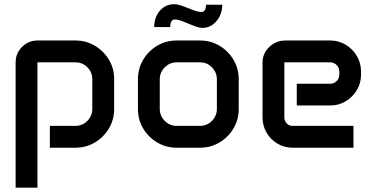

<svg xmlns="http://www.w3.org/2000/svg" viewBox="-20 -697 1777 906"><path d="M53.7 -402.8Q53.7 -445.3 84 -475.6Q114.3 -505.9 156.7 -505.9H335.9Q386.2 -505.9 427.7 -481.2Q469.2 -456.5 493.9 -415.5Q518.6 -374.5 518.6 -324.2V-182.6Q518.6 -132.3 493.9 -90.8Q469.2 -49.3 427.7 -24.7Q386.2 0 335.9 0H215.3V-103H335.9Q369.1 -103 392.3 -126.7Q415.5 -150.4 415.5 -183.6V-323.2Q415.5 -356.4 392.3 -379.6Q369.1 -402.8 335.9 -402.8H156.7V188.5H53.7Z M707.5 -569.3Q708 -616.2 734.6 -646.7Q761.2 -677.2 802.2 -677.2Q813.5 -677.2 827.4 -673.3Q841.3 -669.4 866.2 -659.2Q893.1 -648.4 906 -644.5Q918.9 -640.6 930.2 -640.6Q952.1 -640.6 952.1 -674.8H1028.8Q1028.8 -629.4 1001.5 -597.4Q974.1 -565.4 935.1 -565.4Q923.8 -565.4 909.9 -569.8Q896 -574.2 870.1 -585Q842.8 -596.7 829.6 -600.8Q816.4 -605 805.2 -605Q783.2 -605 783.2 -569.3ZM630.9 -323.2Q630.9 -373.5 655.5 -415Q680.2 -456.5 721.7 -481.2Q763.2 -505.9 813.5 -505.9H923.8Q974.1 -505.9 1015.6 -481.2Q1057.1 -456.5 1081.8 -415Q1106.4 -373.5 1106.4 -323.2V-182.6Q1106.4 -132.3 1081.8 -90.8Q1057.1 -49.3 1015.6 -24.7Q974.1 0 923.8 0H813.5Q763.2 0 721.7 -24.7Q680.2 -49.3 655.5 -90.8Q630.9 -132.3 630.9 -182.6ZM733.9 -183.6Q733.9 -150.4 757.3 -126.7Q780.8 -103 813.5 -103H923.8Q957 -103 980.2 -126.7Q1003.4 -150.4 1003.4 -183.6V-322.3Q1003.4 -355.5 980.2 -379.2Q957 -402.8 923.8 -402.8H813.5Q780.8 -402.8 757.3 -379.2Q733.9 -355.5 733.9 -322.3Z M1218.8 -401.4Q1218.8 -444.8 1250.5 -475.3Q1282.2 -505.9 1326.7 -505.9H1537.6Q1578.1 -505.9 1611.1 -486.1Q1644 -466.3 1663.8 -432.9Q1683.6 -399.4 1683.6 -358.9V-344.7Q1683.6 -304.7 1663.8 -271.7Q1644 -238.8 1611.1 -219Q1578.1 -199.2 1537.6 -199.2H1380.4V-301.8H1538.6Q1556.2 -301.8 1568.6 -314.5Q1581.1 -327.1 1581.1 -345.2V-358.9Q1581.1 -377.4 1568.6 -390.1Q1556.2 -402.8 1538.6 -402.8H1321.8V-143.1Q1321.8 -126.5 1333 -114.7Q1344.2 -103 1360.4 -103H1647.9V0H1360.4Q1321.3 0 1289.1 -19.3Q1256.8 -38.6 1237.8 -71Q1218.8 -103.5 1218.8 -142.6Z"/></svg>

Font: Anta
Style: Regular
Weight: 400
Designer: Sergej Lebedev
Foundry: Sergej Lebedev
Version: Version 1.000; ttfautohint (v1.8.4.7-5d5b)